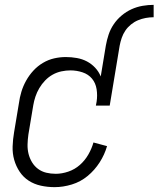

<svg xmlns="http://www.w3.org/2000/svg" viewBox="-20 -763 653 791"><path d="M416 -575Q420 -598 427.5 -620.5Q435 -643 448.5 -663Q462 -683 481 -699Q500 -715 522 -725Q544 -735 567.5 -739Q591 -743 613 -743V-692Q597 -692 580.5 -689Q564 -686 548.5 -679.5Q533 -673 519.5 -662Q506 -651 496.5 -637Q487 -623 481.5 -607Q476 -591 473 -575ZM205 8Q176 8 148.5 2Q121 -4 98.5 -18.5Q76 -33 61 -55.5Q46 -78 38.5 -104.5Q31 -131 32 -160Q33 -189 38 -218L58 -338Q61 -361 68 -384.5Q75 -408 87.5 -430.5Q100 -453 117.5 -472Q135 -491 157 -504Q179 -517 203 -522.5Q227 -528 251 -528Q274 -528 296.5 -524Q319 -520 338 -510Q357 -500 372 -484Q387 -468 395 -448L416 -575H473L432 -328H375L378 -344Q382 -370 378 -395.5Q374 -421 359 -439Q344 -457 320 -465Q296 -473 270 -473Q252 -473 233 -469Q214 -465 197 -455.5Q180 -446 166 -431.5Q152 -417 142 -400Q132 -383 126 -365Q120 -347 117 -329L97 -209Q94 -188 93.5 -168Q93 -148 97.5 -129.5Q102 -111 112 -94.5Q122 -78 137 -67Q152 -56 170.5 -51.5Q189 -47 210 -47Q235 -47 261.5 -56Q288 -65 309 -83.5Q330 -102 344 -126.5Q358 -151 365 -176L421 -161Q411 -126 390.5 -94Q370 -62 341 -38Q312 -14 276 -3Q240 8 205 8Z"/></svg>

Font: Iosevka Light
Style: Italic
Weight: 300
Italic angle: -9°
Monospace: yes
Designer: Belleve Invis
Foundry: Belleve Invis
Version: Version 32.5.0; ttfautohint (v1.8.4)